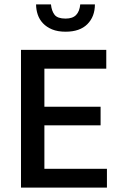

<svg xmlns="http://www.w3.org/2000/svg" viewBox="-20 -858 546 878"><path d="M76 -630H466V-544H183V-370H440V-285H183V-86H469V0H76ZM213 -838Q216 -808 229.5 -790.5Q243 -773 280 -773Q312 -773 328 -789.5Q344 -806 347 -838H414Q414 -782 379.5 -747.5Q345 -713 280 -713Q244 -713 218.5 -723.5Q193 -734 176.5 -751.5Q160 -769 152.5 -791.5Q145 -814 145 -838Z"/></svg>

Font: Mukta Mahee Medium
Style: Regular
Weight: 500
Designer: Shuchita Grover, Noopur Datye, Girish Dalvi, Yashodeep Gholap
Foundry: Ek Type
Version: Version 2.538;PS 1.000;hotconv 16.6.51;makeotf.lib2.5.65220;